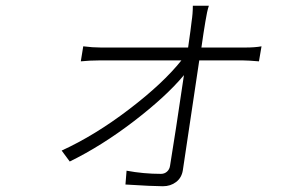

<svg xmlns="http://www.w3.org/2000/svg" viewBox="-20 -598 996 667"><path d="M222.3 -36.9 194.2 -74.9Q309.3 -127.5 427.9 -217.9Q546.5 -308.2 610.1 -388.1H323.2Q292.6 -388.1 260.7 -384.9L269.2 -437.1Q301.5 -432.9 330.6 -432.9H633.5Q643.8 -504.3 645.6 -523.1Q649.9 -550.4 649.9 -578.1H705.6Q699.2 -559.3 693.5 -523.1Q687.1 -485.4 679.7 -432.9H832.7Q865.8 -432.9 888.5 -437.1L879.6 -384.9Q841.3 -388.1 825.3 -388.1H672.2Q624.6 -67.8 615.1 -6Q610.8 19.9 591.6 34.4Q572.4 49 545.8 49Q511.4 49 415.8 43L419.7 -5Q478.7 6 539.1 6Q551.5 6 560.2 -1.8Q568.9 -9.6 570.7 -22Q588.4 -129.3 619 -337Q557.5 -263.1 445.5 -177.2Q333.5 -91.3 222.3 -36.9Z"/></svg>

Font: Karasuma Gothic
Style: Light Italic
Weight: 300
Italic angle: 9.39998°
Designer: Rasmus Andersson / Ryoko Nishizuka
Foundry: rsms
Version: Version 1.00